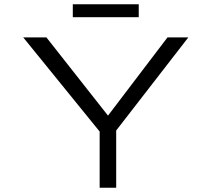

<svg xmlns="http://www.w3.org/2000/svg" viewBox="-20 -874 985 894"><path d="M444 0V-304L459 -243L88 -700H196L492 -324H474L760 -700H857L513 -256L521 -312V0ZM319 -794V-854H626V-794Z"/></svg>

Font: Lexend Zetta Light
Style: Regular
Weight: 300
Designer: Bonnie Shaver-Troup, Thomas Jockin
Foundry: Lexend
Version: Version 1.007